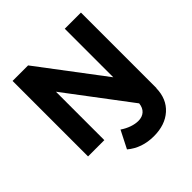

<svg xmlns="http://www.w3.org/2000/svg" viewBox="-235 -873 1259 1259"><g transform="rotate(-45 394.0 -244.0)"><path d="M711 0H710Q708 98 644.5 155Q581 212 476 212Q366 212 290 148L352 26Q383 47 415 58Q447 69 475 69Q511 69 533.5 49Q556 29 560 -9L228 -449V0H77V-700H221L561 -250V-700H711Z"/></g></svg>

Font: Montserrat arm2 SemiBold
Style: Regular
Weight: 600
Designer: Julieta Ulanovsky
Foundry: Julieta Ulanovsky
Version: Version 6.000